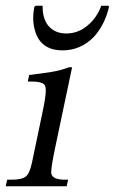

<svg xmlns="http://www.w3.org/2000/svg" viewBox="-25 -651 401 671"><path d="M356 -627Q341 -563 302 -521Q256 -475 194 -475Q116 -475 97 -545Q91 -566 91 -589Q91 -607 95 -627L100 -631H124Q124 -629 124 -627Q124 -587 143 -562Q166 -534 207 -534Q248 -534 281 -562Q313 -588 329 -631H354ZM168 -136Q154 -70 154 -49Q154 -44 155 -42Q161 -23 202 -23H213L208 0H-5L0 -23H15Q51 -23 65 -34Q79 -45 87 -84L123 -256Q135 -311 135 -335Q135 -345 133 -350Q128 -366 85 -366H72L77 -389Q120 -394 154 -399.5Q188 -405 216 -416H227Z"/></svg>

Font: New Athena Unicode
Style: Italic
Weight: 400
Designer: J. Rusten 1997; rev. by R. Hancock 2001, 2002, rev. by D. Mastronarde 2002-2019
Foundry: Society for Classical Studies (formerly American Philological Association)
Version: Version 5.008